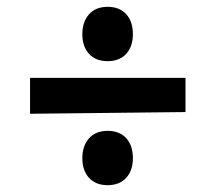

<svg xmlns="http://www.w3.org/2000/svg" viewBox="-20 -536 631 562"><path d="M523 -208 68 -203V-308H523ZM369 -436Q369 -400 349.5 -378.5Q330 -357 295 -357Q260 -357 240.5 -378.5Q221 -400 221 -436Q221 -472 240.5 -494Q260 -516 295 -516Q330 -516 349.5 -494.5Q369 -473 369 -436ZM369 -73Q369 -37 349.5 -15.5Q330 6 295 6Q260 6 240.5 -15.5Q221 -37 221 -73Q221 -109 240.5 -131Q260 -153 295 -153Q330 -153 349.5 -131.5Q369 -110 369 -73Z"/></svg>

Font: Andada
Style: Bold
Weight: 700
Designer: Carolina Giovagnoli
Foundry: Carolina Giovagnoli
Version: Version 1.003